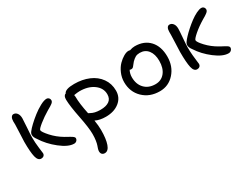

<svg xmlns="http://www.w3.org/2000/svg" viewBox="-68 -1058 2418 1866"><g transform="rotate(-30 1141.5 -125.5)"><path d="M138.2 -2Q101.6 -2 88.4 -56.4Q75.2 -110.8 75.2 -225.1Q75.2 -250 79.1 -316.2Q83 -382.3 83 -417Q83 -422.4 82.5 -433.1Q82 -443.8 82 -450.2Q82 -479.5 92 -495.8Q102.1 -512.2 118.2 -512.2Q142.1 -512.2 158 -491Q173.8 -469.7 173.8 -434.1Q173.8 -408.2 168 -332Q162.1 -255.9 162.1 -225.1Q162.1 -167 170.2 -103.3Q178.2 -39.6 178.2 -39.1Q178.2 -22 167 -12Q155.8 -2 138.2 -2ZM486.8 32.2Q422.9 32.2 335.9 -36.4Q249 -105 195.8 -189.9Q171.9 -221.2 171.9 -246.1Q171.9 -266.6 188 -284.2Q201.2 -302.7 235.6 -335.2Q270 -367.7 311.8 -400.4Q353.5 -433.1 398.2 -457Q442.9 -481 471.2 -481Q485.8 -481 495.8 -470.5Q505.9 -460 505.9 -444.8Q505.9 -428.2 488.3 -414.3Q470.7 -400.4 436 -381.3Q432.6 -379.9 431.2 -378.9Q364.7 -338.9 315.4 -299.1Q266.1 -259.3 266.1 -246.1Q266.1 -226.6 317.1 -169.9Q368.2 -113.3 436 -73.2Q446.3 -67.4 461.7 -58.8Q477.1 -50.3 487.1 -44.7Q497.1 -39.1 507.3 -32.2Q517.6 -25.4 522.7 -19Q527.8 -12.7 527.8 -6.8Q527.8 9.3 516.1 20.8Q504.4 32.2 486.8 32.2Z M699.7 261.2Q680.7 261.2 669.2 250Q657.7 238.8 657.7 216.8Q657.7 204.6 662.6 189Q667.5 173.3 673.1 158.2Q678.7 143.1 683.6 111.6Q688.5 80.1 688.5 40Q688.5 -29.3 660.9 -167.2Q633.3 -305.2 631.8 -377Q631.8 -424.3 658.7 -431.2Q674.3 -471.2 775.9 -471.2Q866.7 -471.2 939.2 -440.4Q1011.7 -409.7 1054.2 -350.1Q1096.7 -290.5 1096.7 -211.9Q1096.7 -134.3 1037.6 -87.2Q978.5 -40 885.7 -40Q816.4 -40 769.5 -64Q779.8 -0.5 779.8 45.9Q779.8 147.5 759.5 204.3Q739.3 261.2 699.7 261.2ZM725.6 -355Q725.6 -280.8 751.5 -157.2Q754.9 -156.2 772 -146.7Q789.1 -137.2 813.7 -131.1Q838.4 -125 875.5 -125Q936.5 -125 971.2 -148.9Q1005.9 -172.9 1005.9 -223.1Q1005.9 -293 944.3 -338.4Q882.8 -383.8 785.6 -383.8Q764.6 -383.8 722.7 -377Q723.6 -373 724.6 -364.5Q725.6 -356 725.6 -355Z M1464.4 7.8Q1351.1 7.8 1278.3 -62.5Q1205.6 -132.8 1205.6 -242.2Q1205.6 -293.9 1226.3 -341.6Q1247.1 -389.2 1277.1 -419.7Q1307.1 -450.2 1338.4 -468Q1369.6 -485.8 1392.6 -485.8Q1403.3 -485.8 1410.6 -482.9Q1441.9 -494.1 1468.3 -494.1Q1573.7 -494.1 1634 -428.5Q1694.3 -362.8 1694.3 -249Q1694.3 -139.6 1628.4 -65.9Q1562.5 7.8 1464.4 7.8ZM1294.4 -246.1Q1294.4 -167.5 1339.6 -120.4Q1384.8 -73.2 1461.4 -73.2Q1527.3 -73.2 1566.4 -121.8Q1605.5 -170.4 1605.5 -252Q1605.5 -327.1 1571.5 -370.6Q1537.6 -414.1 1478.5 -414.1Q1449.7 -414.1 1430.4 -403.6Q1411.1 -393.1 1388.2 -370.1Q1377.9 -359.4 1366.5 -343.5Q1355 -327.6 1347.9 -322.3Q1340.8 -316.9 1328.6 -316.9Q1318.8 -316.9 1312.5 -320.8Q1294.4 -286.6 1294.4 -246.1Z M1884.8 3.9Q1848.1 3.9 1835.7 -51.3Q1823.2 -106.4 1823.2 -225.1Q1823.2 -249.5 1826.7 -314.7Q1830.1 -379.9 1830.1 -414.1V-446.8Q1830.1 -476.1 1839.8 -491.9Q1849.6 -507.8 1866.2 -507.8Q1890.1 -507.8 1906 -487.1Q1921.9 -466.3 1921.9 -431.2Q1921.9 -406.7 1915.5 -331.3Q1909.2 -255.9 1909.2 -225.1Q1909.2 -180.7 1913.1 -137.7Q1917 -94.7 1920.9 -67.4Q1924.8 -40 1924.8 -34.2Q1924.8 -16.6 1913.6 -6.3Q1902.3 3.9 1884.8 3.9ZM2226.1 22Q2162.6 22 2077.4 -43.2Q1992.2 -108.4 1939.9 -189.9Q1916 -221.2 1916 -246.1Q1916 -264.2 1930.2 -283.2Q1940.4 -298.3 1964.4 -323.7Q1988.3 -349.1 2021.2 -378.4Q2054.2 -407.7 2088.6 -433.3Q2123 -459 2157.7 -476.1Q2192.4 -493.2 2215.8 -493.2Q2231 -493.2 2241 -482.7Q2251 -472.2 2251 -457Q2251 -447.8 2245.6 -439.2Q2240.2 -430.7 2227.8 -421.4Q2215.3 -412.1 2206.1 -406.5Q2196.8 -400.9 2178.2 -390.1Q2108.9 -348.6 2059.3 -305.7Q2009.8 -262.7 2009.8 -248Q2009.8 -228 2059.3 -175Q2108.9 -122.1 2175.8 -84Q2186 -78.1 2201.7 -69.8Q2217.3 -61.5 2227.5 -56.2Q2237.8 -50.8 2248.3 -44.2Q2258.8 -37.6 2263.9 -31.2Q2269 -24.9 2269 -19Q2269 -2.4 2256.8 9.8Q2244.6 22 2226.1 22Z"/></g></svg>

Font: Shantell Sans Irregular
Style: Regular
Weight: 400
Designer: Stephen Nixon, Anya Danilova, Shantell Martin
Foundry: Arrow Type
Version: Version 1.006;[9816181b4]